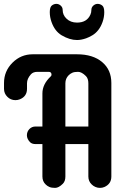

<svg xmlns="http://www.w3.org/2000/svg" viewBox="-51 -937 653 967"><path d="M208.5 -560.5Q208.5 -575.2 194.3 -575.2H137.7Q115.7 -575.2 104.5 -562.5Q85 -540.5 85 -517.6V-489.7Q85 -451.7 49.3 -437Q38.6 -432.6 26.6 -432.6Q14.6 -432.6 4.2 -437Q-6.3 -441.4 -13.7 -449.2Q-30.8 -465.8 -30.8 -489.7V-519Q-30.8 -578.6 11.7 -621.1Q54.2 -663.6 113.8 -663.6H336.4Q417.5 -663.6 463.9 -624Q509.8 -585.4 509.8 -519V-47.9Q509.8 -10.7 474.6 4.9Q464.4 9.3 452.4 9.3Q440.4 9.3 429.7 4.6Q418.9 0 411.1 -7.8Q394 -23.9 394 -47.9V-211.4H278.3V-47.9Q278.3 -24.4 265.6 -11.7Q244.6 9.3 226.6 9.3Q208.5 9.3 197.8 4.6Q187 0 179.2 -7.8Q162.6 -23.4 162.6 -47.9V-211.4H127.4Q110.4 -211.4 100.6 -220.7Q84.5 -237.3 84.5 -255.6Q84.5 -273.9 96.9 -286.9Q109.4 -299.8 127.4 -299.8H162.6V-466.3Q162.6 -512.7 204.1 -551.8Q208.5 -555.7 208.5 -560.5ZM278.3 -299.8H394V-517.1Q394 -541.5 381.8 -553.7Q360.4 -575.2 342 -575.2Q323.7 -575.2 313.2 -570.6Q302.7 -565.9 294.9 -558.1Q278.3 -541.5 278.3 -517.6ZM336.9 -823.2Q386.7 -823.2 404.3 -863.3Q409.2 -874 409.2 -887Q409.2 -899.9 418.9 -908.7Q428.7 -917.5 440.9 -917.5Q453.1 -917.5 463.6 -909.4Q474.1 -901.4 474.1 -876Q474.1 -850.6 465.6 -826.4Q457 -802.2 443.8 -785.6Q430.7 -769 414.3 -759.3Q397.9 -749.5 382.8 -744.1Q357.9 -735.4 336.9 -735.4Q299.8 -735.4 259.3 -759.3Q224.6 -780.3 208.5 -826.2Q199.7 -850.6 199.7 -876Q199.7 -901.4 210.2 -909.4Q220.7 -917.5 232.9 -917.5Q245.1 -917.5 254.9 -908.7Q264.6 -899.9 264.6 -887Q264.6 -874 269.5 -863Q274.4 -852.1 283.7 -843.3Q304.2 -823.2 336.9 -823.2Z"/></svg>

Font: Supermercado
Style: Regular
Weight: 400
Designer: James Grieshaber
Foundry: James Grieshaber
Version: Version 1.002